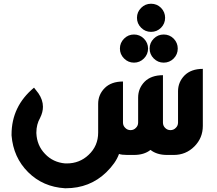

<svg xmlns="http://www.w3.org/2000/svg" viewBox="-20 -839 1175 1039"><path d="M781.2 -576.2Q781.2 -544.9 758.8 -522.5Q736.3 -500 705.1 -500Q673.8 -500 651.4 -522.5Q628.9 -544.9 628.9 -576.2Q628.9 -607.4 651.4 -629.9Q673.8 -652.3 705.1 -652.3Q736.3 -652.3 758.8 -629.9Q781.2 -607.4 781.2 -576.2ZM941.9 -576.2Q941.9 -544.9 919.9 -522.5Q897.5 -500 865.7 -500Q834.5 -500 812 -522.5Q789.6 -544.9 789.6 -576.2Q789.6 -607.4 812 -629.9Q834.5 -652.3 865.7 -652.3Q897.5 -652.3 919.9 -629.9Q941.9 -606.9 941.9 -576.2ZM873.5 -742.7Q873.5 -711.4 851.6 -689Q829.1 -666.5 797.4 -666.5Q766.1 -666.5 743.7 -689Q721.2 -711.4 721.2 -742.7Q721.2 -773.9 743.7 -796.4Q766.1 -818.8 797.4 -818.8Q829.1 -818.8 851.6 -796.4Q873.5 -773.4 873.5 -742.7ZM902.3 -134.8Q919.4 -134.8 931.2 -147Q943.4 -158.7 943.4 -175.8V-345.2Q943.4 -394.5 978.5 -430.7Q1014.2 -466.3 1077.6 -466.3V-157.7Q1077.6 -92.3 1031.7 -46.4Q985.8 -0.5 920.4 -0.5H884.3Q828.6 -0.5 794.4 -27.8Q760.3 -0.5 704.6 -0.5H668.5Q638.7 -0.5 624 -5.9Q615.2 19 597.9 43.7Q580.6 68.4 555.2 93.3Q465.8 179.7 335.9 179.7H331.5Q212.4 172.4 132.3 92.8Q52.2 13.2 42.5 -106V-110.8Q42.5 -263.7 164.1 -364.7L188 -334Q212.4 -298.3 212.4 -261.2Q212.4 -231.9 197.3 -201.7Q176.8 -165.5 176.8 -122.1V-118.2Q179.7 -51.8 223.6 -6.3Q266.6 39.6 333 45.4H341.3Q410.6 45.4 459.5 -1Q511.2 -49.3 511.2 -121.6V-276.9Q511.2 -327.1 546.9 -362.8Q582.5 -397.9 645.5 -397.9V-175.8Q645.5 -158.7 657.7 -147Q669.4 -134.8 686.5 -134.8Q703.6 -134.8 715.3 -147Q727.5 -158.7 727.5 -175.8V-311Q727.5 -360.8 762.7 -397Q798.3 -432.1 861.8 -432.1V-175.8Q861.8 -158.7 873.5 -147Q885.3 -134.8 902.3 -134.8Z"/></svg>

Font: DimaKhabar
Style: Bold
Weight: 700
Width: 6
Designer: R.Balvardi
Foundry: Dima Software Group
Version: Version 1.00;November 30, 2018;FontCreator 11.5.0.2427 64-bi